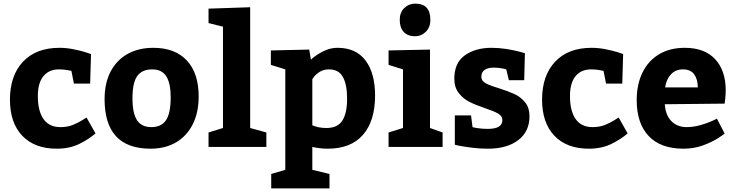

<svg xmlns="http://www.w3.org/2000/svg" viewBox="-20 -815 4081 1065"><path d="M294.9 9.8Q171.9 9.8 103.5 -62Q35.2 -133.8 35.2 -262.2Q35.2 -396 107.7 -472.9Q180.2 -549.8 310.1 -549.8Q348.1 -549.8 387 -542Q425.8 -534.2 451.9 -526.1Q478 -518.1 484.9 -515.1L480 -351.1H390.1L376 -421.9Q371.1 -422.9 351.6 -426.5Q332 -430.2 307.1 -430.2Q252 -430.2 220.9 -392.6Q189.9 -355 189.9 -282.2Q189.9 -199.2 221.4 -154.5Q252.9 -109.9 314.9 -109.9Q354 -109.9 383.5 -121.8Q413.1 -133.8 433.1 -146.5Q453.1 -159.2 460 -163.1L509.8 -75.2Q476.1 -44.9 421.6 -17.6Q367.2 9.8 294.9 9.8Z M1082 -279.8Q1082 -190.9 1049.1 -125.5Q1016.1 -60.1 956.1 -25.1Q896 9.8 814.9 9.8Q560.1 9.8 560.1 -265.1Q560.1 -354 593.5 -418Q627 -481.9 688 -515.9Q749 -549.8 830.1 -549.8Q950.7 -549.8 1016.4 -479.5Q1082 -409.2 1082 -279.8ZM714.8 -270Q714.8 -187 740 -148.4Q765.1 -109.9 819.8 -109.9Q875 -109.9 900.9 -148.4Q926.8 -187 926.8 -274.9Q926.8 -353 902.3 -391.6Q877.9 -430.2 824.7 -430.2Q768.1 -430.2 741.5 -393.6Q714.8 -356.9 714.8 -270Z M1457.5 -80.1V0H1136.7V-80.1L1216.8 -105V-667L1136.7 -687V-767.1L1367.7 -774.9V-105Z M1695.3 -540 1704.6 -483.9Q1704.6 -485.8 1728 -503.4Q1751.5 -521 1783.9 -535.4Q1816.4 -549.8 1852.5 -549.8Q1954.6 -549.8 2007.6 -479.5Q2060.5 -409.2 2060.5 -285.2Q2060.5 -144 1993.4 -67.1Q1926.3 9.8 1797.4 9.8Q1755.4 9.8 1712.4 0V127L1807.6 149.9V230H1484.4V149.9L1562.5 127V-430.2L1482.4 -455.1V-535.2ZM1790.5 -105Q1852.5 -105 1878.9 -146Q1905.3 -187 1905.3 -267.1Q1905.3 -346.2 1881.8 -388.2Q1858.4 -430.2 1805.2 -430.2Q1776.4 -430.2 1755.9 -418Q1735.4 -405.8 1723.9 -391.4Q1712.4 -377 1712.4 -375V-120.1Q1746.6 -105 1790.5 -105Z M2283.2 -794.9Q2367.2 -794.9 2367.2 -705.1Q2367.2 -663.1 2341.6 -638.4Q2315.9 -613.8 2283.2 -613.8Q2242.2 -613.8 2219.7 -637.5Q2197.3 -661.1 2197.3 -705.1Q2197.3 -746.1 2222.7 -770.5Q2248 -794.9 2283.2 -794.9ZM2435.1 -80.1V0H2135.3V-80.1L2215.3 -105V-430.2L2135.3 -455.1V-535.2L2365.2 -540V-105Z M2685.1 -100.1Q2767.1 -100.1 2766.6 -148.9Q2766.6 -170.9 2743.7 -184.6Q2720.7 -198.2 2670.9 -214.8Q2617.7 -232.9 2583.7 -250Q2549.8 -267.1 2524.9 -298.6Q2500 -330.1 2500 -378.9Q2500 -466.8 2558.8 -508.3Q2617.7 -549.8 2706.1 -549.8Q2746.1 -549.8 2787.4 -543.5Q2828.6 -537.1 2856.7 -529.5Q2884.8 -522 2891.6 -520L2887.7 -370.1H2802.7L2788.1 -430.2Q2788.1 -431.2 2765.9 -435.5Q2743.7 -439.9 2718.8 -439.9Q2685.5 -439.9 2667.7 -427Q2649.9 -414.1 2649.9 -389.2Q2649.9 -367.2 2672.9 -354Q2695.8 -340.8 2745.6 -326.2Q2798.8 -309.1 2833.3 -293.5Q2867.7 -277.8 2892.3 -247.8Q2917 -217.8 2917 -169.9Q2917 -85 2854.5 -37.6Q2792 9.8 2687 9.8Q2645 9.8 2604 4.9Q2563 0 2536.4 -4.9Q2509.8 -9.8 2502.9 -12.2V-174.8H2592.8L2601.1 -109.9Q2601.1 -108.9 2627.4 -104.5Q2653.8 -100.1 2685.1 -100.1Z M3246.6 9.8Q3123.5 9.8 3055.2 -62Q2986.8 -133.8 2986.8 -262.2Q2986.8 -396 3059.3 -472.9Q3131.8 -549.8 3261.7 -549.8Q3299.8 -549.8 3338.6 -542Q3377.4 -534.2 3403.6 -526.1Q3429.7 -518.1 3436.5 -515.1L3431.6 -351.1H3341.8L3327.6 -421.9Q3322.8 -422.9 3303.2 -426.5Q3283.7 -430.2 3258.8 -430.2Q3203.6 -430.2 3172.6 -392.6Q3141.6 -355 3141.6 -282.2Q3141.6 -199.2 3173.1 -154.5Q3204.6 -109.9 3266.6 -109.9Q3305.7 -109.9 3335.2 -121.8Q3364.7 -133.8 3384.8 -146.5Q3404.8 -159.2 3411.6 -163.1L3461.4 -75.2Q3427.7 -44.9 3373.3 -17.6Q3318.8 9.8 3246.6 9.8Z M3788.6 -109.9Q3825.7 -109.9 3863 -120.4Q3900.4 -130.9 3925 -141.8Q3949.7 -152.8 3956.5 -157.2L3999.5 -74.2Q3999.5 -72.3 3964.6 -49.6Q3929.7 -26.9 3879.2 -8.5Q3828.6 9.8 3771.5 9.8Q3644.5 9.8 3578.1 -60.5Q3511.7 -130.9 3511.7 -259.8Q3511.7 -346.7 3543.7 -412.4Q3575.7 -478 3635.7 -513.9Q3695.8 -549.8 3778.3 -549.8Q3888.2 -549.8 3946.8 -486.8Q4005.4 -423.8 4005.4 -314.9Q4005.4 -291 4002.9 -268.6Q4000.5 -246.1 3999.5 -240.2L3667.5 -236.8Q3671.4 -176.8 3703.9 -143.3Q3736.3 -109.9 3788.6 -109.9ZM3669.4 -330.1H3850.6Q3850.6 -375 3830.6 -402.6Q3810.5 -430.2 3768.6 -430.2Q3727.5 -430.2 3701.7 -402.6Q3675.8 -375 3669.4 -330.1Z"/></svg>

Font: Kadwa
Style: Regular
Weight: 400
Designer: Sol Matas
Foundry: Sol Matas
Version: Version 1.000;PS 001.000;hotconv 1.0.70;makeotf.lib2.5.58329